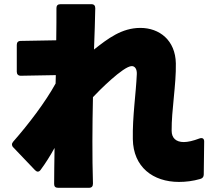

<svg xmlns="http://www.w3.org/2000/svg" viewBox="-20 -836 1040 915"><path d="M934 17C945 14 951 7 951 -4L953 -162C953 -176 944 -181 930 -176C901 -165 876 -159 856 -159C819 -159 798 -178 798 -213C797 -310 820 -433 818 -534C816 -644 740 -703 649 -703C560 -703 494 -652 428 -600C431 -676 433 -744 434 -797C434 -809 428 -816 416 -816H268C256 -816 249 -810 249 -798C249 -756 249 -703 248 -644L79 -641C66 -641 60 -634 60 -622V-494C60 -482 67 -475 79 -475L246 -478L245 -438C196 -349 116 -244 43 -161C39 -156 37 -152 37 -147C37 -143 39 -138 43 -134L147 -25C151 -21 156 -18 160 -18C165 -18 170 -21 174 -27C197 -58 219 -93 240 -131C239 -63 238 -3 238 41C238 53 244 59 257 59H404C417 59 423 52 423 39C419 -90 420 -235 423 -373C449 -401 568 -521 608 -521C623 -521 633 -507 632 -483C628 -390 611 -281 613 -173C615 -40 709 31 833 31C865 31 899 27 934 17Z"/></svg>

Font: LINE Seed JP App_OTF ExtraBold
Style: Regular
Weight: 800
Designer: LINE & Fontrix & Fontworks
Version: Version 1.013